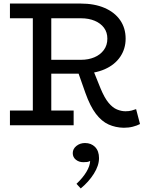

<svg xmlns="http://www.w3.org/2000/svg" viewBox="-20 -706 825 1082"><path d="M235 -291V-369H437Q478 -369 511.5 -383Q545 -397 565 -424Q585 -451 585 -488Q585 -524 566 -549.5Q547 -575 513.5 -589Q480 -603 437 -603H36V-686H434Q512 -686 569 -661.5Q626 -637 657 -592.5Q688 -548 688 -488Q688 -431 657.5 -386Q627 -341 570.5 -316Q514 -291 436 -291ZM36 0V-83H395V0ZM165 -47V-638H269V-47ZM677 14Q631 13 592 -4.5Q553 -22 520.5 -64.5Q488 -107 461 -183L418 -305L503 -316L547 -207Q569 -154 592 -126.5Q615 -99 639.5 -89Q664 -79 687 -79Q708 -79 721.5 -83Q735 -87 747 -91L769 -7Q752 2 728.5 8Q705 14 677 14ZM538 185Q538 227 509 273Q480 319 435 356L411 330Q447 296 467 262.5Q487 229 488 201Q479 206 470 207Q461 208 449 208Q425 208 407.5 194Q390 180 390 157Q390 133 410.5 116.5Q431 100 459 100Q494 100 516 122.5Q538 145 538 185Z"/></svg>

Font: BioRhyme
Style: Regular
Weight: 400
Designer: Aoife Mooney
Foundry: Aoife Mooney Type
Version: Version 1.600;gftools[0.9.33]